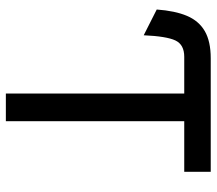

<svg xmlns="http://www.w3.org/2000/svg" viewBox="-62 -678 740 656"><g transform="rotate(90 308.0 -350.0)"><path d="M299.5 0V-609.5H174Q132.5 -609.5 118.2 -579.2Q104 -549 100.5 -471L12.5 -515.5Q17 -578 34.2 -618.8Q51.5 -659.5 86.5 -679.8Q121.5 -700 179 -700H567V-609.5H394V0Z"/></g></svg>

Font: Overpass Mono Light Medium
Style: Regular
Weight: 500
Monospace: yes
Version: Version 4.000